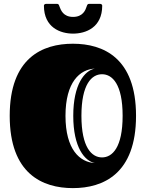

<svg xmlns="http://www.w3.org/2000/svg" viewBox="-20 -949 750 988"><path d="M355 19C512 19 680 -55 680 -353C680 -651 512 -724 355 -724C198 -724 30 -651 30 -353C30 -55 198 19 355 19ZM399 -353C399 -516 452 -567 505 -567C558 -567 611 -516 611 -353C611 -190 558 -139 505 -139C452 -139 399 -190 399 -353ZM357 -353C357 -190 416 -120 468 -110C391 -114 317 -179 317 -353C317 -527 391 -592 468 -596C416 -586 357 -516 357 -353ZM356 -862C305 -862 293 -898 287 -913C284 -921 283 -929 274 -929H216C209 -929 206 -923 206 -920C206 -807 291 -776 356 -776C421 -776 506 -807 506 -920C506 -923 503 -929 496 -929H438C429 -929 428 -921 425 -913C420 -898 407 -862 356 -862Z"/></svg>

Font: Fascinate Inline
Style: Regular
Weight: 900
Designer: Astigmatic (AOETI)
Foundry: Astigmatic (AOETI)
Version: Version 1.000